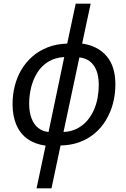

<svg xmlns="http://www.w3.org/2000/svg" viewBox="-20 -780 685 1040"><path d="M227 9Q169 1 129 -27.5Q89 -56 68.5 -104Q48 -152 48 -216Q48 -267 60 -314.5Q72 -362 96 -402.5Q120 -443 155.5 -474Q191 -505 238 -523.5Q285 -542 344 -544L390 -760H471L425 -544Q509 -532 557 -476.5Q605 -421 605 -323Q605 -269 592 -220Q579 -171 554 -129.5Q529 -88 493 -57.5Q457 -27 410.5 -10Q364 7 308 8L259 240H178ZM328 -471Q278 -468 242 -446Q206 -424 183 -388Q160 -352 149 -308Q138 -264 138 -218Q138 -172 151 -138.5Q164 -105 187.5 -86.5Q211 -68 243 -65ZM324 -65Q365 -67 396.5 -83Q428 -99 450.5 -124.5Q473 -150 487.5 -182Q502 -214 508.5 -249.5Q515 -285 515 -319Q515 -367 502 -399Q489 -431 465.5 -448.5Q442 -466 410 -469Z"/></svg>

Font: Noto Sans Display
Style: Italic
Weight: 400
Italic angle: -12°
Designer: Monotype Design Team
Foundry: Monotype Imaging Inc.
Version: Version 2.003